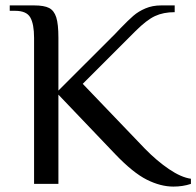

<svg xmlns="http://www.w3.org/2000/svg" viewBox="-20 -680 726 710"><path d="M406 -110 196 -330V0H106V-540Q106 -591 92 -615.5Q78 -640 36 -640H16V-660H106Q143 -660 161.5 -650.5Q180 -641 188 -616Q196 -591 196 -540V-345L406 -555L426 -576Q454 -605 473 -621.5Q492 -638 518 -649Q544 -660 576 -660H626V-635Q584 -635 553 -620.5Q522 -606 481 -565L286 -370L516 -130Q560 -85 605 -54.5Q650 -24 686 -19V0Q656 10 621 10Q574 10 523 -15.5Q472 -41 406 -110Z"/></svg>

Font: Philosopher
Style: Regular
Weight: 400
Designer: Jovanny Lemonad
Foundry: Jovanny Lemonad
Version: Version 2.000